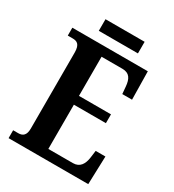

<svg xmlns="http://www.w3.org/2000/svg" viewBox="-201 -961 973 1075"><g transform="rotate(30 285.5 -424.0)"><path d="M161 -773H414V-848H161ZM24 0H539L545 -182H482L476 -136C470 -92 451 -59 406 -59H247V-345H454V-402H247V-655H382C428 -655 444 -626 448 -578L452 -532H515L512 -714H24V-663H55C82 -663 105 -655 105 -600V-109C105 -66 87 -51 57 -51H24Z"/></g></svg>

Font: Noto Serif Devanagari Condensed
Style: Bold
Weight: 700
Width: 3
Designer: Universal Thirst, Indian Type Foundry and the Monotype Design Team
Foundry: Monotype Imaging Inc.
Version: Version 2.004